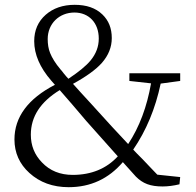

<svg xmlns="http://www.w3.org/2000/svg" viewBox="-20 -763 814 797"><path d="M265 14C356 14 431 -21 490 -90L544 -30C573 -1 604 11 655 11C677 11 700 8 725 2L728 -28L633 -38C618 -53 598 -75 572 -102C554 -120 541 -133 533 -142C587 -221 625 -312 647 -416L728 -427V-459H517V-427L607 -417C590 -320 559 -236 512 -165C469 -210 423 -261 373 -316C371 -318 368 -321 364 -326C326 -367 299 -397 283 -415C338 -445 378 -474 403 -502C430 -533 444 -567 444 -605C444 -646 431 -678 405 -703C377 -730 339 -743 290 -743C241 -743 201 -729 170 -702C138 -674 122 -637 122 -592C122 -537 146 -482 193 -428L208 -411C96 -353 40 -277 40 -184C40 -129 61 -82 102 -45C145 -6 199 14 265 14ZM282 -37C230 -37 187 -54 154 -89C123 -121 108 -159 108 -204C108 -279 148 -340 228 -389C241 -374 258 -354 281 -328C304 -301 323 -278 338 -261L469 -114C422 -63 359 -37 282 -37ZM264 -436C259 -441 253 -448 244 -459C239 -466 234 -472 231 -475C210 -500 196 -523 188 -543C181 -560 178 -580 178 -601C178 -665 226 -711 289 -711C349 -711 390 -668 390 -603C390 -570 379 -540 356 -512C337 -489 306 -464 264 -436Z"/></svg>

Font: AllPunType Light
Style: Regular
Weight: 300
Version: 1.0